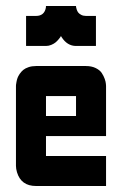

<svg xmlns="http://www.w3.org/2000/svg" viewBox="-20 -620 440 640"><path d="M333.5 0H100.1Q50.3 0 36.6 -45.9Q33.2 -57.6 33.2 -66.9V-333.5Q33.2 -335 33.4 -337.4Q33.7 -339.8 34.9 -346.7Q36.1 -353.5 38.3 -359.9Q40.5 -366.2 45.7 -373.8Q50.8 -381.3 57.6 -387Q64.5 -392.6 75.4 -396.2Q86.4 -399.9 100.1 -399.9H266.6Q285.2 -399.9 299.1 -393.1Q313 -386.2 319.3 -376.5Q325.7 -366.7 329.1 -356.9Q332.5 -347.2 333 -340.3L333.5 -333.5V-166.5H133.3V-100.1H333.5ZM133.3 -233.4H233.4V-299.8H133.3ZM66.9 -466.8V-566.9H100.1Q127.4 -566.9 132.8 -593.8Q133.3 -600.1 133.3 -600.1H233.4Q233.4 -598.6 233.6 -596.4Q233.9 -594.2 235.6 -588.6Q237.3 -583 240.5 -578.6Q243.7 -574.2 250.5 -570.6Q257.3 -566.9 266.6 -566.9H299.8V-466.8H233.4Q204.1 -466.8 185.1 -496.6Q183.1 -500 183.1 -500Q182.6 -498.5 181.2 -496.3Q179.7 -494.1 175 -488.5Q170.4 -482.9 165 -478.5Q159.7 -474.1 151.1 -470.5Q142.6 -466.8 133.3 -466.8Z"/></svg>

Font: Malkor
Style: Bold
Weight: 700
Version: Version 1.3